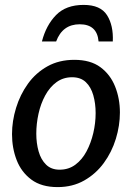

<svg xmlns="http://www.w3.org/2000/svg" viewBox="-20 -750 538 783"><path d="M215 13Q149 13 108 -17.5Q67 -48 48 -97Q29 -146 29 -203Q29 -256 45.5 -310Q62 -364 94 -408.5Q126 -453 173.5 -479.5Q221 -506 283 -506Q349 -506 389.5 -476Q430 -446 449.5 -397Q469 -348 469 -291Q469 -238 452.5 -184Q436 -130 403.5 -85.5Q371 -41 323.5 -14Q276 13 215 13ZM223 -58Q260 -58 287.5 -78.5Q315 -99 333 -133Q351 -167 360.5 -207.5Q370 -248 370 -289Q370 -328 360.5 -361.5Q351 -395 330 -415Q309 -435 274 -435Q238 -435 210.5 -415Q183 -395 164.5 -361Q146 -327 137 -286Q128 -245 128 -205Q128 -166 137.5 -132.5Q147 -99 168 -78.5Q189 -58 223 -58ZM151 -581Q168 -647 208.5 -688.5Q249 -730 321 -730Q390 -730 416.5 -688Q443 -646 440 -581H382Q376 -651 305 -651Q235 -651 209 -581Z"/></svg>

Font: Rosario SemiBold
Style: Italic
Weight: 600
Italic angle: -8.05°
Designer: Hector Gatti
Foundry: Omnibus Type
Version: Version 1.101; ttfautohint (v1.8.1.43-b0c9)